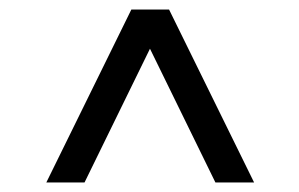

<svg xmlns="http://www.w3.org/2000/svg" viewBox="-20 -680 627 402"><path d="M77 -298 255 -660H334L512 -298H431L294 -578L157 -298Z"/></svg>

Font: Frank Ruhl Libre SemiBold
Style: Regular
Weight: 600
Designer: Yanek Iontef
Foundry: Fontef
Version: Version 6.003;gftools[0.9.30]